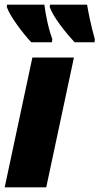

<svg xmlns="http://www.w3.org/2000/svg" viewBox="-22 -798 424 818"><path d="M199 -618 201 -631Q188 -667 179.5 -706.5Q171 -746 167 -778H8L7 -768Q18 -738 50 -693.5Q82 -649 111 -618ZM381 -618 382 -631Q369 -678 361 -715.5Q353 -753 349 -778H191L190 -768Q201 -737 232.5 -694.5Q264 -652 296 -618ZM175 0 293 -553H116L-2 0Z"/></svg>

Font: Noto Sans Display SemiCondensed Black
Style: Italic
Weight: 900
Width: 4
Designer: Monotype Design team
Foundry: Monotype Imaging Inc.
Version: 1.000